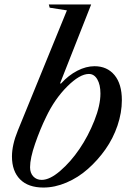

<svg xmlns="http://www.w3.org/2000/svg" viewBox="-20 -840 615 870"><path d="M205.1 -805.2 201.2 -819.8H393.1L252 -461.9H256.8Q290.5 -499 330.3 -519.5Q370.1 -540 408.2 -540Q465.3 -540 498.8 -499.8Q532.2 -459.5 532.2 -386.2Q532.2 -329.6 512.5 -271.2Q492.7 -212.9 457.8 -163.3Q422.9 -113.8 378.4 -74.5Q334 -35.2 281.2 -12.7Q228.5 9.8 176.8 9.8Q107.9 9.8 71 -27.3Q34.2 -64.5 34.2 -130.9Q34.2 -183.6 61 -249L283.2 -793ZM189 -310.1Q162.1 -255.4 139.2 -189.2Q116.2 -123 116.2 -82Q116.2 -56.2 130.9 -40.5Q145.5 -24.9 168.9 -24.9Q205.6 -24.9 252.9 -65.7Q300.3 -106.4 340.1 -165Q379.9 -223.6 407.5 -293.2Q435.1 -362.8 435.1 -416Q435.1 -456.1 420.9 -480.5Q406.7 -504.9 382.8 -504.9Q341.3 -504.9 284.4 -448Q227.5 -391.1 189 -310.1Z"/></svg>

Font: Libre Caslon Text
Style: Italic
Weight: 400
Italic angle: -25°
Designer: Pablo Impallari, Rodrigo Fuenzalida
Foundry: Pablo Impallari, Rodrigo Fuenzalida
Version: Version 1.002